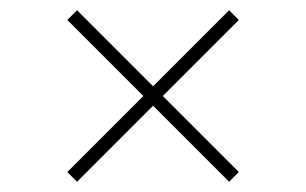

<svg xmlns="http://www.w3.org/2000/svg" viewBox="-20 -435 598 375"><path d="M111.5 -99 427.5 -415 446.5 -396 130.5 -80ZM111.5 -396 130.5 -415 446.5 -99 427.5 -80Z"/></svg>

Font: Newsreader 60pt Light
Style: Regular
Weight: 300
Designer: Hugues Gentile
Foundry: Production Type
Version: Version 1.003